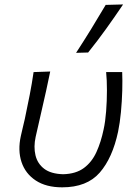

<svg xmlns="http://www.w3.org/2000/svg" viewBox="-20 -812 600 843"><path d="M253 10.5Q182.5 10.5 137 -19.5Q91.5 -49.5 74.5 -100.5Q57.5 -151.5 71.5 -215Q76 -236 80.5 -254Q85 -272 89 -290Q101 -347 110.5 -395.5Q120 -444 127.5 -495.5L200.5 -498Q182.5 -410.5 165 -336Q147.5 -261.5 136.5 -211Q127 -167 135.8 -130.2Q144.5 -93.5 174 -71Q203.5 -48.5 257.5 -47Q313.5 -48.5 348.5 -74.5Q383.5 -100.5 403.5 -144.5Q423.5 -188.5 435 -244Q442.5 -278 446 -323.8Q449.5 -369.5 449.5 -415.2Q449.5 -461 446 -495.5H516.5Q518 -460.5 516.8 -414Q515.5 -367.5 511 -320Q506.5 -272.5 498.5 -234Q474 -118.5 417.8 -54Q361.5 10.5 253 10.5ZM314 -580Q348.5 -633 380.8 -685.5Q413 -738 444 -790.5L520.5 -792.5Q484 -738.5 446 -685.5Q408 -632.5 367 -581.5Z"/></svg>

Font: Commissioner Flair Light
Style: Italic
Weight: 300
Italic angle: -12°
Designer: Kostas Bartsokas
Foundry: Kostas Bartsokas
Version: Version 1.000; ttfautohint (v1.8.3)